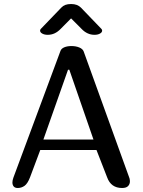

<svg xmlns="http://www.w3.org/2000/svg" viewBox="-20 -939 715 959"><path d="M181.2 -189.9 129.9 -53.2Q117.7 -21.5 102.3 -10.7Q86.9 0 68.8 0Q54.7 0 48.3 -7.8Q42 -15.6 42 -27.8Q42 -38.1 46.9 -51.8L282.2 -685.1Q286.6 -696.8 301.5 -702.9Q316.4 -709 336.9 -709Q358.9 -709 376 -701.9Q393.1 -694.8 397.9 -682.1L627 -47.9Q628.9 -39.6 628.9 -33.2Q628.9 -19 619.6 -9.5Q610.4 0 589.8 0Q534.2 0 515.1 -53.2L461.9 -189.9ZM446.8 -242.2 326.2 -590.8H319.8L196.8 -242.2ZM387.2 -794.9 335 -847.2 283.2 -794.9Q268.6 -779.8 252.7 -772.5Q236.8 -765.1 218.3 -765.1Q202.1 -765.1 191.2 -771.2Q180.2 -777.3 180.2 -786.1Q180.2 -791 184.1 -794.9L286.1 -900.9Q294.9 -910.2 306.6 -914.6Q318.4 -918.9 335 -918.9Q351.6 -918.9 363.5 -914.3Q375.5 -909.7 384.3 -900.9L486.3 -794.9Q490.2 -791 490.2 -786.1Q490.2 -777.3 479.2 -771.2Q468.3 -765.1 452.1 -765.1Q415.5 -765.1 387.2 -794.9Z"/></svg>

Font: Marmelad
Style: Regular
Weight: 400
Designer: Manvel Shmavonyan
Foundry: Cyreal (www.cyreal.org)
Version: Version 1.000